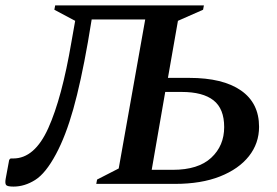

<svg xmlns="http://www.w3.org/2000/svg" viewBox="-39 -680 1024 710"><path d="M286 -524Q260 -376 232 -276.5Q204 -177 168 -110Q130 -39 91 -14.5Q52 10 11 10Q-12 10 -16.5 4Q-21 -2 -18 -19L-5 -89L0 -94H10Q89 -94 139.5 -206Q190 -318 225 -524L239 -603L162 -644L165 -660H715L712 -644L619 -603L582 -392H661Q785 -392 852 -345.5Q919 -299 919 -211Q919 -150 881.5 -102.5Q844 -55 774.5 -27.5Q705 0 608 0H317L320 -16L400 -57L498 -608H300ZM522 -52H600Q694 -52 742 -96.5Q790 -141 790 -210Q790 -278 750.5 -309Q711 -340 633 -340H572Z"/></svg>

Font: Spectral SC SemiBold
Style: Italic
Weight: 600
Italic angle: -10°
Designer: Jean-Baptiste Levee
Foundry: Production Type
Version: Version 2.001